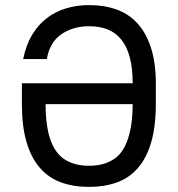

<svg xmlns="http://www.w3.org/2000/svg" viewBox="-20 -727 700 754"><path d="M330 7Q389 7 437.5 -10Q486 -27 520.5 -66Q555 -105 573.5 -167.5Q592 -230 592 -321V-397Q592 -480 573 -539Q554 -598 519.5 -635.5Q485 -673 437 -690Q389 -707 330 -707Q283 -707 240.5 -694.5Q198 -682 164 -656Q130 -630 106 -590Q82 -550 71 -495H164Q175 -561 221 -592.5Q267 -624 330 -624Q371 -624 402.5 -611.5Q434 -599 456 -572Q478 -545 489.5 -502.5Q501 -460 501 -400H66V-318Q66 -231 84 -169.5Q102 -108 136 -68.5Q170 -29 219 -11Q268 7 330 7ZM330 -76Q268 -76 228 -105Q188 -134 170 -205Q165 -228 162 -256Q159 -284 159 -318H501Q501 -284 498 -256Q495 -228 489 -205Q472 -134 431.5 -105Q391 -76 330 -76Z"/></svg>

Font: Golos UI VF
Style: Regular
Weight: 400
Designer: A.Korolkova, Vitaly Kuzmin
Foundry: ParaType Ltd
Version: Version 2.000